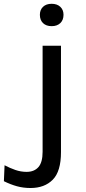

<svg xmlns="http://www.w3.org/2000/svg" viewBox="-102 -718 444 987"><path d="M163.5 -583.5Q135.5 -583.5 119.2 -599.2Q103 -615 103 -642Q103 -667.5 119.2 -683Q135.5 -698.5 163.5 -698.5Q191.5 -698.5 208 -683Q224.5 -667.5 224.5 -642Q224.5 -615 208 -599.2Q191.5 -583.5 163.5 -583.5ZM55 248.5Q18 248.5 -14.8 239.5Q-47.5 230.5 -82 213.5L-78.5 131.5Q-51 146 -22.8 155.8Q5.5 165.5 34.5 165.5Q74 165.5 95.5 141Q117 116.5 117 62.5V-483H211.5V64Q211.5 163 169.2 205.8Q127 248.5 55 248.5Z"/></svg>

Font: Karla Medium
Style: Regular
Weight: 500
Designer: Jonathan Pinhorn
Version: Version 2.001